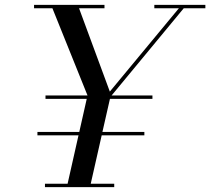

<svg xmlns="http://www.w3.org/2000/svg" viewBox="-20 -770 865 790"><path d="M165 -13.9H258.1L303 -213.1H134V-227.1H306.2L336.9 -363.3H167.2V-377.2H340.1L195.6 -736.1H120.1V-750H409.9V-736.1H305.2L431.9 -393.1L716.1 -736.1H615V-750H825V-736.1H736.1L439.2 -377.2H607.2V-363.3H432.4L401.4 -227.1H574V-213.1H398.4L353.3 -13.9H450V0H165Z"/></svg>

Font: Bodoni* 16
Style: Italic
Weight: 400
Italic angle: -13°
Version: Version 2.000